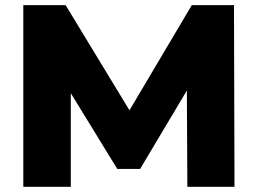

<svg xmlns="http://www.w3.org/2000/svg" viewBox="-20 -720 994 740"><path d="M69.8 0V-700.2H232.9L479 -294.9L719.2 -700.2H881.8L883.8 0H702.1L700.2 -371.1L520 -68.8H432.1L252.9 -360.8V0Z"/></svg>

Font: Montserrat ExtraBold
Style: Regular
Weight: 800
Designer: Julieta Ulanovsky
Foundry: Julieta Ulanovsky
Version: Version 9.000